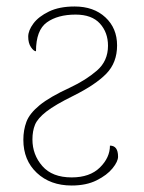

<svg xmlns="http://www.w3.org/2000/svg" viewBox="-20 -562 445 592"><path d="M201 10Q135 10 93.5 -29Q52 -68 52 -131Q52 -161 61.5 -186.5Q71 -212 102 -237.5Q133 -263 196 -292Q245 -315 279 -344.5Q313 -374 313 -421Q313 -462 288 -489.5Q263 -517 213 -517Q158 -517 124.5 -493Q91 -469 91 -404Q84 -404 75.5 -416.5Q67 -429 67 -449Q67 -468 83 -489.5Q99 -511 131 -526.5Q163 -542 210 -542Q269 -542 305 -508.5Q341 -475 341 -422Q341 -369 308 -335Q275 -301 207 -267Q150 -239 123 -218Q96 -197 88 -177.5Q80 -158 80 -132Q80 -85 110.5 -50Q141 -15 201 -15Q257 -15 288 -45.5Q319 -76 319 -113Q344 -113 344 -79Q344 -64 327 -43Q310 -22 278 -6Q246 10 201 10Z"/></svg>

Font: Noto Serif Thin
Style: Regular
Weight: 100
Designer: Monotype Design Team
Foundry: Monotype Imaging Inc.
Version: Version 2.015